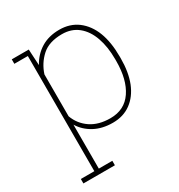

<svg xmlns="http://www.w3.org/2000/svg" viewBox="-175 -657 916 980"><g transform="rotate(-30 283.5 -167.5)"><path d="M217.3 176.8V203.1H31.7V176.8H111.3V-502H31.7V-528.3H131.8L137.2 -433.6Q163.6 -482.4 209 -510.3Q254.4 -538.1 316.9 -538.1Q378.9 -538.1 423.8 -504.9Q516.1 -435.1 516.1 -264.6V-254.4Q516.1 -173.3 492.7 -113.8Q468.8 -54.7 424.3 -22.2Q379.9 10.3 317.9 10.3Q255.9 10.3 209.7 -14.6Q163.6 -39.6 137.7 -82V176.8ZM318.4 -16.1Q401.9 -16.1 445.6 -80.6Q489.3 -145 489.3 -254.4V-264.6Q489.3 -338.4 469.7 -393.6Q450.2 -449.2 411.6 -480.5Q373 -511.7 317.4 -511.7Q240.7 -511.7 198.2 -473.1Q155.8 -434.6 137.7 -378.4V-131.3Q157.2 -78.6 203.1 -47.4Q249 -16.1 318.4 -16.1Z"/></g></svg>

Font: Battambang Thin
Style: Regular
Weight: 100
Designer: Danh Hong
Version: Version 8.002; ttfautohint (v1.8.3)